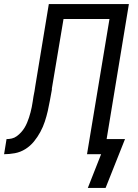

<svg xmlns="http://www.w3.org/2000/svg" viewBox="-54 -755 674 940"><path d="M463 165H376L441 0H372L482 -662H257L200 -322Q200 -321 200 -319.5Q200 -318 200 -316Q195 -290 190.5 -264Q186 -238 180 -212Q174 -186 165.5 -160Q157 -134 143.5 -109Q130 -84 112 -62Q94 -40 70 -25Q46 -10 19 -5Q-8 0 -34 0L-22 -74Q-9 -74 4 -77Q17 -80 28.5 -88.5Q40 -97 49.5 -107.5Q59 -118 66 -129.5Q73 -141 78.5 -154Q84 -167 88 -179.5Q92 -192 95.5 -205Q99 -218 101.5 -231Q104 -244 106 -257Q108 -270 110 -283Q113 -296 115 -309Q117 -322 119 -335L185 -735H577L468 -74H558Z"/></svg>

Font: Iosevka Curly Extended Oblique
Style: Regular
Weight: 400
Width: 7
Italic angle: -9°
Monospace: yes
Designer: Belleve Invis
Foundry: Belleve Invis
Version: Version 11.1.0; ttfautohint (v1.8.3)